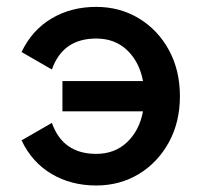

<svg xmlns="http://www.w3.org/2000/svg" viewBox="-20 -539 597 569"><path d="M513.2 -253.9Q513.2 -177.2 480.5 -117.4Q447.8 -57.6 391.6 -23.4Q335.4 10.7 265.1 10.7Q190.4 10.7 132.6 -23.7Q74.7 -58.1 43.9 -123L133.8 -174.8Q166 -83 265.1 -83Q320.3 -83 356.7 -117.7Q393.1 -152.3 403.8 -209H165V-298.8H403.8Q393.1 -355.5 356.9 -390.1Q320.8 -424.8 265.1 -424.8Q166 -424.8 133.8 -333L43.9 -384.8Q74.7 -449.7 132.6 -484.1Q190.4 -518.6 265.1 -518.6Q335.4 -518.6 391.8 -484.4Q448.2 -450.2 480.7 -390.4Q513.2 -330.6 513.2 -253.9Z"/></svg>

Font: Giphurs Medium
Style: Regular
Weight: 500
Version: Version 0.920; ttfautohint (v1.8.4.7-5d5b)